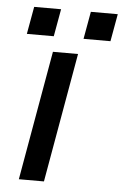

<svg xmlns="http://www.w3.org/2000/svg" viewBox="-50 -703 475 739"><g transform="rotate(5 187.5 -333.0)"><path d="M271 -666H375L356 -560H252ZM52 -666H156L137 -560H33ZM139 -500H236L148 0H51Z"/></g></svg>

Font: Overused Grotesk Medium
Style: Italic
Weight: 500
Italic angle: -10°
Version: Version 0.003